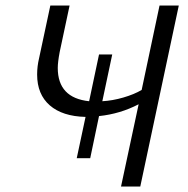

<svg xmlns="http://www.w3.org/2000/svg" viewBox="-20 -678 684 698"><path d="M291 -253Q207 -255 161 -295Q115 -335 115 -407Q115 -437 122 -466L163 -658H233L197 -489Q190 -452 190 -431Q190 -322 304 -310L340 -480H388L352 -310Q389 -312 428.5 -323.5Q468 -335 495 -351L560 -658H630L490 0H420L484 -299Q417 -264 340 -256L308 -103H259Z"/></svg>

Font: LXGW Bright GB
Style: Italic
Weight: 400
Italic angle: -12°
Designer: Christian Thalmann (Catharsis Fonts)
Foundry: LXGW / Christian Thalmann (Catharsis Fonts) / Fontworks Inc.
Version: Version 5.510